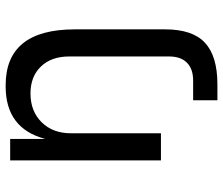

<svg xmlns="http://www.w3.org/2000/svg" viewBox="-75 -515 790 680"><g transform="rotate(-90 320.0 -175.0)"><path d="M188 0H92V-534H168V-410Q205 -550 354 -550H358Q556 -550 556 -305V15Q556 112 508.5 156Q461 200 361 200H305V114H375Q416 114 438 92Q460 70 460 29V-325Q460 -388 424.5 -425Q389 -462 329 -462Q266 -462 227 -422.5Q188 -383 188 -319Z"/></g></svg>

Font: Sora
Style: Regular
Weight: 400
Designer: Jonathan Barnbrook, Julián Moncada
Foundry: Barnbrook Fonts
Version: Version 2.000